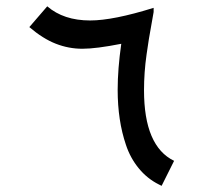

<svg xmlns="http://www.w3.org/2000/svg" viewBox="-20 -603 660 623"><path d="M272.5 -536.6Q347.2 -536.6 478.5 -577.6V-564Q477.5 -557.6 471.9 -526.6Q466.3 -495.6 463.1 -476.3Q460 -457 455.6 -426.3Q447.3 -368.2 447.3 -310.1Q447.3 -128.4 544.9 -81.1L504.4 0L495.6 -4.4Q457.5 -23.4 430.2 -56.9Q402.8 -90.3 388.7 -132.8Q361.8 -211.9 361.8 -311.5Q361.8 -378.9 373.5 -460.9Q292 -444.8 247.3 -444.8Q202.6 -444.8 160.9 -461.2Q119.1 -477.5 75.2 -515.1L133.3 -582.5Q186.5 -536.6 272.5 -536.6Z"/></svg>

Font: GanjNamehSans
Style: Regular
Weight: 400
Designer: Mohammad Saleh Souzanchi
Foundry: http://font-store.ir
Version: Version:0.0.4;RFB:1.2.5;Building:2016-12-11 09:43:53.670092